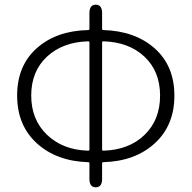

<svg xmlns="http://www.w3.org/2000/svg" viewBox="-20 -774 816 818"><path d="M388 24Q361 24 361 -12V-78Q361 -83 356 -83Q221 -87 137 -163.5Q53 -240 53 -367Q53 -494 136.5 -568.5Q220 -643 356 -646Q361 -646 361 -651V-718Q361 -754 388 -754Q415 -754 415 -718V-651Q415 -646 420 -646Q556 -642 639.5 -567.5Q723 -493 723 -366.5Q723 -240 639.5 -163.5Q556 -87 420 -83Q415 -83 415 -78V-12Q415 24 388 24ZM356 -132Q361 -132 361 -137V-593Q361 -598 356 -598Q247 -595 180 -532.5Q113 -470 113 -367Q113 -264 180.5 -199.5Q248 -135 356 -132ZM415 -137Q415 -132 420 -132Q529 -135 595.5 -199Q662 -263 662 -366.5Q662 -470 595.5 -532.5Q529 -595 420 -598Q415 -598 415 -593Z"/></svg>

Font: Resource Han Rounded JP Light
Style: Regular
Weight: 300
Designer: Cyano Hao (round all glyphs); Ryoko NISHIZUKA 西塚涼子 (kana, bopomofo & ideographs); Paul D. Hunt (Latin, Greek & Cyrillic)
Foundry: Cyano Hao
Version: 0.990